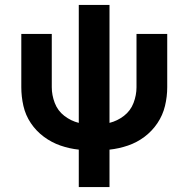

<svg xmlns="http://www.w3.org/2000/svg" viewBox="-20 -755 760 775"><path d="M298 0H422V-151Q460 -155 496.5 -167.5Q533 -180 563.5 -203Q594 -226 615.5 -258Q637 -290 646 -327.5Q655 -365 655 -403V-618H531V-403Q531 -371 519 -339.5Q507 -308 480.5 -287.5Q454 -267 422 -259V-735H298V-259Q266 -267 239.5 -287.5Q213 -308 201 -339.5Q189 -371 189 -403V-618H66V-403Q66 -365 74.5 -327.5Q83 -290 104.5 -258Q126 -226 157 -203Q188 -180 224 -167.5Q260 -155 298 -151Z"/></svg>

Font: Iosevka Sparkle
Style: Bold
Weight: 700
Designer: Belleve Invis
Foundry: Belleve Invis
Version: Version 4.5.0; ttfautohint (v1.8.3)